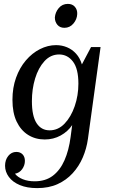

<svg xmlns="http://www.w3.org/2000/svg" viewBox="-20 -707 584 987"><path d="M6 145Q6 115 22.5 94.5Q39 74 64 74Q84 74 96 86.5Q108 99 108 120Q108 143 94 162.5Q80 182 57 186Q71 204 97.5 214.5Q124 225 158 225Q214 225 251.5 196.5Q289 168 311.5 117Q334 66 343 -3L351 -64Q329 -31 292 -10.5Q255 10 210 10Q162 10 124.5 -13.5Q87 -37 65.5 -82Q44 -127 44 -194Q44 -256 62.5 -307.5Q81 -359 113 -396.5Q145 -434 185.5 -454.5Q226 -475 268 -475Q298 -475 324.5 -464Q351 -453 371 -431Q391 -409 401 -376L448 -465H497L432 7Q425 57 405.5 102.5Q386 148 353.5 183.5Q321 219 276 239.5Q231 260 171 260Q119 260 82 244.5Q45 229 25.5 202.5Q6 176 6 145ZM144 -187Q144 -111 168 -74Q192 -37 235 -37Q279 -37 312 -71.5Q345 -106 364 -161Q383 -216 383 -277Q383 -354 355 -390.5Q327 -427 284 -427Q240 -427 208.5 -392.5Q177 -358 160.5 -303.5Q144 -249 144 -187ZM311 -564Q288 -564 275 -579.5Q262 -595 262 -617Q264 -644 282 -665.5Q300 -687 329 -687Q352 -687 365 -672Q378 -657 377 -635Q376 -608 357.5 -586Q339 -564 311 -564Z"/></svg>

Font: Brygada 1918 Medium
Style: Italic
Weight: 500
Italic angle: -8°
Designer: Mateusz Machalski | Borys Kosmynka | Przemek Hoffer
Foundry: NIEPODLEGLA 2018
Version: Version 3.006